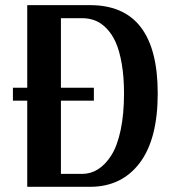

<svg xmlns="http://www.w3.org/2000/svg" viewBox="-20 -720 677 740"><path d="M327.1 0H85V-332H29.8V-381.8H85V-700.2H327.1Q587.9 -700.2 587.9 -359.9Q587.9 -183.6 518.3 -91.8Q448.7 0 327.1 0ZM214.8 -332V-49.8H296.9Q329.6 -49.8 357.9 -67.6Q386.2 -85.4 409.2 -121.6Q432.1 -157.7 445.1 -219Q458 -280.3 458 -359.9Q458 -423.8 449.2 -474.4Q440.4 -524.9 425.8 -557.4Q411.1 -589.8 390.1 -611.1Q369.1 -632.3 346.2 -641.1Q323.2 -649.9 296.9 -649.9H214.8V-381.8H341.8V-332Z"/></svg>

Font: Pfennig
Style: Bold
Weight: 700
Version: Version 20120410 ; ttfautohint (v0.8)